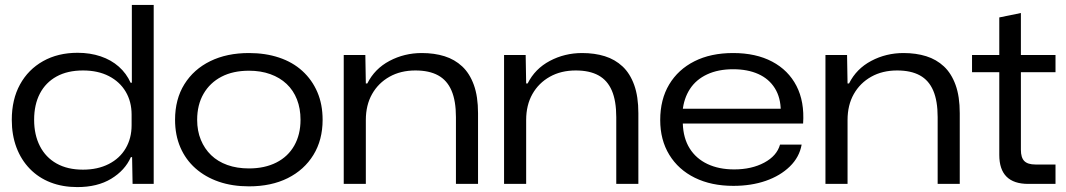

<svg xmlns="http://www.w3.org/2000/svg" viewBox="-20 -749 4340 782"><path d="M295 13Q235 13 186 -6Q137 -25 101.5 -61.5Q66 -98 47 -148.5Q28 -199 28 -261Q28 -344 61.5 -405Q95 -466 155.5 -500Q216 -534 296 -534Q347 -534 390 -519.5Q433 -505 464 -477.5Q495 -450 512 -412H517V-729H606V0H520L518 -109H513Q489 -55 433 -21Q377 13 295 13ZM318 -58Q378 -58 423 -81Q468 -104 492 -145Q516 -186 516 -239V-282Q516 -335 492 -375.5Q468 -416 423.5 -439Q379 -462 318 -462Q255 -462 210.5 -437.5Q166 -413 142.5 -368Q119 -323 119 -261Q119 -200 142.5 -154Q166 -108 210.5 -83Q255 -58 318 -58Z M994 10Q926 10 871 -9Q816 -28 776 -63.5Q736 -99 714.5 -149Q693 -199 693 -261Q693 -345 731 -406Q769 -467 836.5 -500Q904 -533 994 -533Q1061 -533 1116.5 -514.5Q1172 -496 1211.5 -460Q1251 -424 1272.5 -374Q1294 -324 1294 -261Q1294 -179 1256.5 -118Q1219 -57 1152 -23.5Q1085 10 994 10ZM994 -63Q1058 -63 1105.5 -87Q1153 -111 1178.5 -156Q1204 -201 1204 -261Q1204 -307 1189.5 -344Q1175 -381 1147.5 -407Q1120 -433 1081 -447Q1042 -461 994 -461Q929 -461 882 -436.5Q835 -412 809 -367Q783 -322 783 -261Q783 -216 798 -179.5Q813 -143 840 -117Q867 -91 906 -77Q945 -63 994 -63Z M1380 0V-525H1468L1470 -409H1476Q1506 -469 1566.5 -501Q1627 -533 1698 -533Q1749 -533 1790.5 -520Q1832 -507 1862.5 -478.5Q1893 -450 1910 -403Q1927 -356 1927 -288V0H1837V-272Q1837 -338 1819 -380Q1801 -422 1764.5 -442Q1728 -462 1672 -462Q1612 -462 1566.5 -436.5Q1521 -411 1495.5 -366Q1470 -321 1470 -260V0Z M2033 0V-525H2121L2123 -409H2129Q2159 -469 2219.5 -501Q2280 -533 2351 -533Q2402 -533 2443.5 -520Q2485 -507 2515.5 -478.5Q2546 -450 2563 -403Q2580 -356 2580 -288V0H2490V-272Q2490 -338 2472 -380Q2454 -422 2417.5 -442Q2381 -462 2325 -462Q2265 -462 2219.5 -436.5Q2174 -411 2148.5 -366Q2123 -321 2123 -260V0Z M2967 8Q2877 8 2810 -25Q2743 -58 2706 -118.5Q2669 -179 2669 -260Q2669 -344 2705.5 -405Q2742 -466 2808.5 -499.5Q2875 -533 2966 -533Q3059 -533 3125 -498Q3191 -463 3224 -399Q3257 -335 3251 -246H2761Q2763 -186 2789 -144.5Q2815 -103 2861.5 -81Q2908 -59 2970 -59Q3041 -59 3092.5 -86.5Q3144 -114 3157 -160H3245Q3236 -109 3197 -71Q3158 -33 3099 -12.5Q3040 8 2967 8ZM2760 -296 2755 -306H3167L3160 -296Q3160 -351 3136 -389.5Q3112 -428 3068.5 -447.5Q3025 -467 2966 -467Q2905 -467 2860 -446Q2815 -425 2790 -386.5Q2765 -348 2760 -296Z M3342 0V-525H3430L3432 -409H3438Q3468 -469 3528.5 -501Q3589 -533 3660 -533Q3711 -533 3752.5 -520Q3794 -507 3824.5 -478.5Q3855 -450 3872 -403Q3889 -356 3889 -288V0H3799V-272Q3799 -338 3781 -380Q3763 -422 3726.5 -442Q3690 -462 3634 -462Q3574 -462 3528.5 -436.5Q3483 -411 3457.5 -366Q3432 -321 3432 -260V0Z M4168 0Q4109 0 4079.5 -29.5Q4050 -59 4050 -118V-455H3939V-525H4050V-678L4138 -696V-525H4279V-455H4138V-139Q4138 -107 4152 -93Q4166 -79 4197 -79H4279V0Z"/></svg>

Font: Mona Sans Expanded
Style: Regular
Weight: 400
Width: 7
Designer: Deni Anggara
Foundry: GitHub
Version: Version 2.000